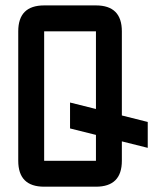

<svg xmlns="http://www.w3.org/2000/svg" viewBox="-20 -704 626 724"><path d="M341.8 0H146.5Q48.8 0 48.8 -97.7V-585.9Q48.8 -683.6 146.5 -683.6H341.8Q439.5 -683.6 439.5 -585.9V-268.6L537.1 -244.1V-146.5L439.5 -170.9V-97.7Q439.5 0 341.8 0ZM341.8 -97.7V-195.3L244.1 -219.7V-317.4L341.8 -293V-585.9H146.5V-97.7Z"/></svg>

Font: BabelStone Runic Ruled
Style: Regular
Weight: 400
Designer: Andrew West
Foundry: BabelStone
Version: Version 7.004 November 9, 2023